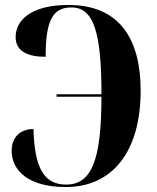

<svg xmlns="http://www.w3.org/2000/svg" viewBox="-20 -744 632 774"><path d="M245 10C435 10 547 -135 547 -378C547 -584 464 -724 256 -724C99 -724 43 -658 43 -595C43 -537 92 -515 164 -515C164 -661 192 -714 268 -714C357 -714 389 -616 389 -364H208V-354H389C389 -98 349 0 247 0C161 0 119 -60 115 -224C60 -223 27 -190 27 -136C27 -60 90 10 245 10Z"/></svg>

Font: Noto Serif Display Condensed Extra
Style: Regular
Weight: 800
Width: 3
Designer: Monotype Design Team
Foundry: Monotype Imaging Inc.
Version: Version 1.900